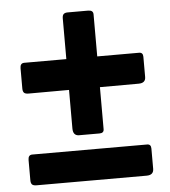

<svg xmlns="http://www.w3.org/2000/svg" viewBox="-51 -764 694 786"><g transform="rotate(-5 296.0 -371.0)"><path d="M549 -50Q549 -24 520 -24H68Q54 -24 49 -29.5Q44 -35 44 -47V-130Q44 -151 61 -151H533Q549 -151 549 -133ZM549 -427Q549 -402 520 -402L68 -401Q54 -401 49 -406.5Q44 -412 44 -424V-507Q44 -528 61 -528H533Q549 -528 549 -510ZM259 -213Q234 -213 234 -243V-695Q234 -708 239.5 -713Q245 -718 256 -718H340Q361 -718 361 -701V-229Q361 -213 343 -213Z"/></g></svg>

Font: Libre Franklin Thin ExtraBold
Style: Regular
Weight: 800
Version: Version 3.000